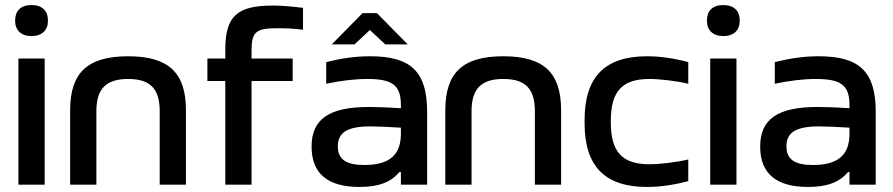

<svg xmlns="http://www.w3.org/2000/svg" viewBox="-20 -732 3539 761"><path d="M53 -500V0H157V-500ZM40 -649C40 -613 63 -589 105 -589C147 -589 170 -613 170 -649V-651C170 -689 147 -712 105 -712C62 -712 40 -689 40 -651Z M258 -295V0H362V-291C362 -380 400 -419 488 -419C576 -419 613 -380 613 -291V0H717V-295C717 -444 648 -509 488 -509C327 -509 258 -444 258 -295Z M1076 -620C1109 -620 1136 -620 1181 -614V-701C1129 -707 1097 -710 1062 -710C922 -710 873 -670 873 -536V-500H802V-411H873V0H977V-411H1140V-500H977V-531C977 -604 993 -620 1076 -620Z M1447 -509C1388 -509 1335 -501 1273 -486V-400C1329 -412 1386 -419 1435 -419C1535 -419 1569 -395 1569 -315V-303C1508 -307 1466 -308 1442 -308C1283 -308 1215 -259 1215 -151C1215 -43 1280 9 1405 9C1479 9 1529 -9 1563 -50H1569V0H1673V-288C1673 -446 1611 -509 1447 -509ZM1295 -556H1385L1446 -613L1507 -556H1596L1474 -680H1417ZM1319 -152C1319 -207 1357 -231 1448 -231C1475 -231 1522 -229 1569 -226V-202C1569 -119 1525 -78 1424 -78C1351 -78 1319 -101 1319 -152Z M1745 -295V0H1849V-291C1849 -380 1887 -419 1975 -419C2063 -419 2100 -380 2100 -291V0H2204V-295C2204 -444 2135 -509 1975 -509C1814 -509 1745 -444 1745 -295Z M2297 -256V-244C2297 -72 2378 9 2545 9C2596 9 2651 1 2708 -14V-100C2663 -89 2596 -81 2554 -81C2447 -81 2401 -129 2401 -247V-253C2401 -371 2447 -419 2554 -419C2596 -419 2663 -411 2708 -400V-486C2651 -501 2596 -509 2545 -509C2378 -509 2297 -428 2297 -256Z M2795 -500V0H2899V-500ZM2782 -649C2782 -613 2805 -589 2847 -589C2889 -589 2912 -613 2912 -649V-651C2912 -689 2889 -712 2847 -712C2804 -712 2782 -689 2782 -651Z M3225 -509C3166 -509 3113 -501 3051 -486V-400C3107 -412 3164 -419 3213 -419C3313 -419 3347 -395 3347 -315V-303C3286 -307 3244 -308 3220 -308C3061 -308 2993 -259 2993 -151C2993 -43 3058 9 3183 9C3257 9 3307 -9 3341 -50H3347V0H3451V-288C3451 -446 3389 -509 3225 -509ZM3097 -152C3097 -207 3135 -231 3226 -231C3253 -231 3300 -229 3347 -226V-202C3347 -119 3303 -78 3202 -78C3129 -78 3097 -101 3097 -152Z"/></svg>

Font: LT Wave Text Medium
Style: Regular
Weight: 500
Designer: Daniel Lyons
Version: Version 2.5 (Glyphs App)